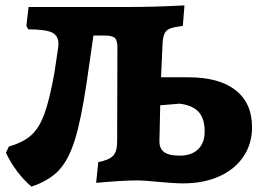

<svg xmlns="http://www.w3.org/2000/svg" viewBox="-20 -670 970 713"><path d="M916 -197Q916 -136 884 -88.5Q852 -41 794 -15Q736 11 660 11Q640 11 613 9Q586 7 575 6Q517 0 490 0Q435 0 337 9L345 -68Q386 -76 400.5 -92Q415 -108 415 -145L416 -493Q416 -520 406.5 -529Q397 -538 369 -538H327L302 -365Q281 -223 257.5 -149Q234 -75 198 -37Q162 1 97 23Q69 0 43.5 -34Q18 -68 2 -103L13 -126Q66 -141 96 -168Q126 -195 145 -247.5Q164 -300 182 -399L194 -480Q197 -495 197 -507Q197 -538 172.5 -549.5Q148 -561 85 -561L78 -574L86 -644H453Q555 -644 665 -650L659 -574Q628 -570 613 -564.5Q598 -559 592 -547.5Q586 -536 584 -514L578 -383H679Q794 -383 855 -335Q916 -287 916 -197ZM740 -182Q740 -230 717.5 -254.5Q695 -279 647 -285L575 -279L572 -145Q572 -118 590 -105Q608 -92 647 -92Q691 -92 715.5 -115.5Q740 -139 740 -182Z"/></svg>

Font: Alegreya SC ExtraBold
Style: Regular
Weight: 800
Designer: Juan Pablo del Peral
Foundry: Huerta Tipografica
Version: Version 2.007; ttfautohint (v1.6)